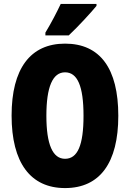

<svg xmlns="http://www.w3.org/2000/svg" viewBox="-20 -947 661 977"><path d="M471 -917V-927H289C268 -883 243 -834 211 -781V-767H330C380 -814 443 -883 471 -917ZM582 -358C582 -599 489 -725 311 -725C134 -725 39 -597 39 -359C39 -119 135 10 311 10C488 10 582 -118 582 -358ZM216 -358C216 -505 248 -579 311 -579C374 -579 405 -509 405 -358C405 -208 375 -139 311 -139C248 -139 216 -212 216 -358Z"/></svg>

Font: Noto Sans Oriya ExtCond Blk
Style: Regular
Weight: 900
Width: 2
Designer: Amélie Bonet and Sol Matas
Foundry: Google LLC
Version: Version 2.006